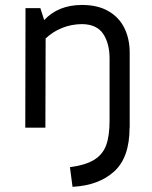

<svg xmlns="http://www.w3.org/2000/svg" viewBox="-20 -508 606 764"><path d="M496.1 -297.9V0H495.6Q495.6 118.7 434.3 174.3Q373 230 268.6 235.4L258.3 157.2Q320.8 148.9 354.7 127.9Q388.7 106.9 402.3 70.1Q416 33.2 416 -28.3V-275.4Q416 -335.4 390.4 -373.5Q364.7 -411.6 305.7 -412.1Q263.7 -411.6 226.8 -396.7Q189.9 -381.8 161.6 -355L160.6 0H80.6L81.5 -475.6H140.6L155.8 -428.2Q212.4 -488.3 306.2 -488.3Q368.7 -488.3 411.1 -463.9Q453.6 -439.5 474.9 -396.5Q496.1 -353.5 496.1 -297.9Z"/></svg>

Font: Selawik
Style: Regular
Weight: 400
Designer: Aaron Bell
Foundry: Microsoft Corporation
Version: Version 1.01